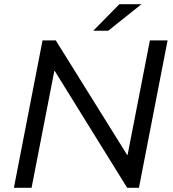

<svg xmlns="http://www.w3.org/2000/svg" viewBox="-20 -892 823 912"><path d="M46 0 182 -700H245L584 -156H586L692 -700H776L640 0H584L240 -555H238L130 0ZM423 -746 547 -872H652L494 -746Z"/></svg>

Font: REM Light
Style: Italic
Weight: 300
Italic angle: -11°
Designer: Octavio Pardo
Foundry: Ashler Design
Version: Version 1.005;gftools[0.9.28]